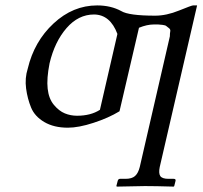

<svg xmlns="http://www.w3.org/2000/svg" viewBox="-20 -462 752 713"><path d="M573.2 158.2Q568.4 181.2 575.2 191.7Q582 202.1 606 202.1H625Q633.8 202.1 631.8 210L627 229L625 231Q557.1 229 518.1 229L414.1 231L412.1 229L417 210Q418.9 202.1 425.8 202.1H445.8Q469.7 202.1 481.4 191.7Q493.2 181.2 499 158.2L610.8 -327.1Q610.8 -338.4 612.3 -345.7Q613.8 -353 606.9 -357.9Q600.1 -362.8 597.2 -365.5Q594.2 -368.2 583.7 -369.6Q573.2 -371.1 567.6 -371.1Q562 -371.1 550.8 -371.1Q525.9 -371.1 496.1 -358.9L423.8 -48.8Q382.8 -23.9 327.4 -5.9Q272 12.2 231.9 12.2Q180.2 12.2 144.5 -8.8Q108.9 -29.8 95.5 -62.5Q82 -95.2 76.9 -133.5Q71.8 -171.9 83 -207Q106.9 -308.1 179 -375Q251 -441.9 340.8 -441.9Q391.6 -441.9 430.2 -420.9Q458 -403.8 556.2 -403.8Q598.1 -403.8 645 -422.9Q691.9 -441.9 696.8 -441.9H711.9ZM416 -335.9Q389.2 -407.7 329.1 -408.2Q271 -408.2 227.1 -357.7Q183.1 -307.1 164.1 -227.1Q152.8 -169.9 157 -132.6Q161.1 -95.2 180.2 -72.5Q199.2 -49.8 220.7 -41Q242.2 -32.2 266.1 -32.2Q316.9 -32.2 351.1 -54.2Z"/></svg>

Font: Linux Libertine
Style: Italic
Weight: 400
Italic angle: -12°
Designer: Philipp H. Poll
Foundry: Philipp H. Poll
Version: Version 5.1.6 ; ttfautohint (v0.9)